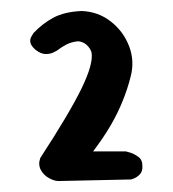

<svg xmlns="http://www.w3.org/2000/svg" viewBox="-20 -670 314 349"><path d="M89 -341Q80.2 -340.2 69.9 -345.8Q59.5 -351.2 54.2 -361.1Q49 -371 53.2 -382.8Q106.2 -464 128.4 -509.6Q150.5 -555.2 146.2 -575.5Q143.5 -583 137.5 -588.4Q131.5 -593.8 122.5 -595Q110.2 -594 100.6 -589Q91 -584 83.8 -578.2Q83.8 -578.2 77.8 -575Q71.8 -571.8 63 -571.8Q54.2 -571.8 44.2 -579.8Q36.2 -587 35.2 -592.9Q34.2 -598.8 37 -603.4Q39.8 -608 41 -610Q57 -627 76.9 -637.8Q96.8 -648.5 128 -650Q158.2 -649 181.2 -631.1Q204.2 -613.2 214.6 -586.2Q225 -559.2 217.5 -530.8Q211.8 -508.2 203.1 -486.8Q194.5 -465.2 181.4 -442.5Q168.2 -419.8 149.2 -394.8H208.8Q208.8 -394.8 216 -392.8Q223.2 -390.8 231 -385.2Q238.8 -379.8 238.8 -369Q239.5 -358.5 234.2 -353.1Q229 -347.8 223.8 -345.8Q218.5 -343.8 218.5 -343.8Z"/></svg>

Font: Sour Gummy Black
Style: Regular
Weight: 900
Version: Version 1.000